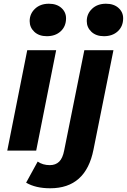

<svg xmlns="http://www.w3.org/2000/svg" viewBox="-20 -807 680 1029"><path d="M19 0 126 -538H281L174 0ZM231 -613Q189 -613 164 -636.5Q139 -660 139 -694Q139 -733 167.5 -760Q196 -787 242 -787Q284 -787 309 -764.5Q334 -742 334 -709Q334 -666 305.5 -639.5Q277 -613 231 -613ZM249 202Q171 202 120 172L182 59Q209 78 247 78Q278 78 297 59.5Q316 41 324 -1L432 -538H588L481 -5Q440 202 249 202ZM537 -613Q495 -613 470 -636.5Q445 -660 445 -694Q445 -733 473.5 -760Q502 -787 548 -787Q590 -787 615 -764.5Q640 -742 640 -709Q640 -666 611.5 -639.5Q583 -613 537 -613Z"/></svg>

Font: Montserrat
Style: Bold Italic
Weight: 700
Italic angle: -11.3°
Designer: Julieta Ulanovsky
Foundry: Julieta Ulanovsky
Version: Version 9.000; ttfautohint (v1.8.4.7-5d5b)